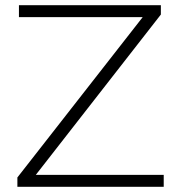

<svg xmlns="http://www.w3.org/2000/svg" viewBox="-20 -720 686 740"><path d="M611 -46V0H47V-36L530 -654H53V-700H600V-664L118 -46Z"/></svg>

Font: Hilab Light
Style: Regular
Weight: 300
Designer: Cristianderson Lima
Foundry: Cristianderson
Version: Version 1.0